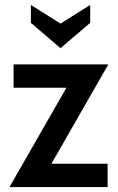

<svg xmlns="http://www.w3.org/2000/svg" viewBox="-20 -757 477 777"><path d="M18.5 0 274 -446 282 -402H35V-496.5H418.5L163 -50.5L152.5 -94.5H415.5V0ZM225 -562 105 -664.5V-737L225 -661.5L345 -737V-664.5Z"/></svg>

Font: Cabin SemiCondensed SemiBold
Style: Regular
Weight: 600
Width: 4
Designer: Pablo Impallari
Foundry: Pablo Impallari. http://www.impallari.com Igino Marini. http://www.ikern.com
Version: Version 3.001